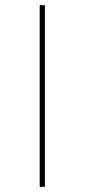

<svg xmlns="http://www.w3.org/2000/svg" viewBox="-20 -720 326 740"><path d="M153 0V-700H133V0Z"/></svg>

Font: Montserrat-Alt1 Thin
Style: Regular
Weight: 100
Designer: Differentunic
Foundry: Differentunic
Version: Version 7.222